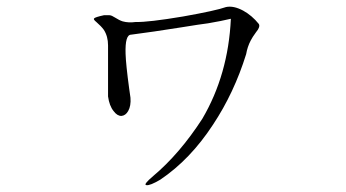

<svg xmlns="http://www.w3.org/2000/svg" viewBox="-20 -530 1040 577"><path d="M307.6 -484.4H293Q265.6 -478.5 262.7 -474.6Q259.8 -471.7 269.5 -463.9Q284.2 -451.2 292 -440.4Q304.7 -420.9 304.7 -393.6V-240.2Q308.6 -211.9 321.3 -196.3Q332 -181.6 344.7 -181.6Q357.4 -182.6 365.2 -196.3Q374 -211.9 372.1 -236.3L368.2 -263.7Q358.4 -335.9 357.4 -368.2Q355.5 -425.8 374 -425.8Q400.4 -429.7 444.3 -435.5Q470.7 -439.5 527.3 -448.2Q581.1 -457 605.5 -460Q645.5 -466.8 673.8 -473.6Q666 -305.7 587.9 -172.9Q519.5 -67.4 440.4 -1Q409.2 25.4 419.9 26.4Q430.7 28.3 461.9 9.8Q551.8 -50.8 620.1 -155.3Q683.6 -251 719.7 -367.2Q723.6 -389.6 733.4 -408.2Q738.3 -418 749 -432.6Q756.8 -442.4 757.8 -446.3Q760.7 -453.1 757.8 -458Q737.3 -483.4 710.9 -498Q681.6 -513.7 659.2 -508.8Q628.9 -498 530.3 -480.5Q425.8 -462.9 387.7 -463.9Q366.2 -460.9 348.6 -465.8Q338.9 -468.8 325.2 -477.5Q319.3 -480.5 316.4 -482.4Q311.5 -484.4 307.6 -484.4Z"/></svg>

Font: BatangChe
Style: Regular
Weight: 400
Monospace: yes
Version: Version 2.21